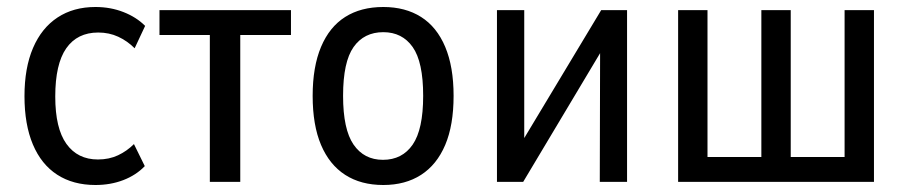

<svg xmlns="http://www.w3.org/2000/svg" viewBox="-20 -520 2592 549"><path d="M253 9Q189 9 143.5 -20.5Q98 -50 74 -107Q50 -164 50 -245Q50 -326 74.5 -383Q99 -440 144.5 -470Q190 -500 253 -500Q296 -500 333 -485.5Q370 -471 395 -446L365 -382Q344 -403 318 -415Q292 -427 261 -427Q201 -427 169.5 -382Q138 -337 138 -244Q138 -153 170 -108.5Q202 -64 260 -64Q292 -64 317.5 -76Q343 -88 363 -108L394 -45Q369 -19 332.5 -5Q296 9 253 9Z M580 0V-420H436V-491H812V-420H667V0Z M1076 9Q1012 9 967 -20Q922 -49 898 -105.5Q874 -162 874 -246Q874 -329 898 -386Q922 -443 967 -471.5Q1012 -500 1076 -500Q1139 -500 1184 -471.5Q1229 -443 1253 -386Q1277 -329 1277 -246Q1277 -162 1253 -105.5Q1229 -49 1184 -20Q1139 9 1076 9ZM1075 -63Q1130 -63 1160 -106.5Q1190 -150 1190 -246Q1190 -343 1160 -385.5Q1130 -428 1076 -428Q1021 -428 991 -385.5Q961 -343 961 -246Q961 -150 991 -106.5Q1021 -63 1075 -63Z M1401 0V-491H1479V-82H1453L1699 -491H1773V0H1695L1696 -410H1721L1476 0Z M1919 0V-491H2003V-71H2157V-491H2241V-71H2395V-491H2479V0Z"/></svg>

Font: Nunito Sans 10pt Condensed Medium
Style: Regular
Weight: 500
Width: 3
Designer: Vernon Adams
Foundry: Vernon Adams
Version: Version 3.101;gftools[0.9.27]